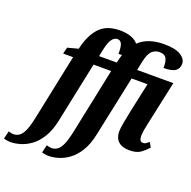

<svg xmlns="http://www.w3.org/2000/svg" viewBox="-290 -936 1334 1341"><g transform="rotate(20 376.5 -265.0)"><path d="M-71 240Q-83 240 -98.5 237.5Q-114 235 -122 232L-108 174Q-101 176 -90.5 178.5Q-80 181 -71 181Q-45 181 -25.5 165.5Q-6 150 9 113.5Q24 77 37 12L137 -467H63L75 -515L154 -536L161 -564Q188 -659 239.5 -707Q291 -755 383 -755Q432 -755 467 -741.5Q502 -728 518 -706Q585 -770 706 -770Q787 -770 828 -745Q869 -720 869 -683Q869 -650 844.5 -631Q820 -612 756 -612Q758 -655 745.5 -681Q733 -707 692 -707Q661 -707 637.5 -685Q614 -663 601 -600L588 -536H857L787 -211Q780 -180 776 -156Q772 -132 772 -112Q772 -71 800 -71Q812 -71 821 -77Q830 -83 843 -94L863 -59Q841 -34 811.5 -12Q782 10 728 10Q674 10 645.5 -16Q617 -42 617 -89Q617 -112 624 -151.5Q631 -191 643 -249L690 -467H572L477 -17Q461 60 430 110.5Q399 161 360.5 189Q322 217 283 228.5Q244 240 211 240Q199 240 184 237.5Q169 235 161 232L175 174Q181 176 191.5 178.5Q202 181 211 181Q238 181 257.5 165.5Q277 150 292 113.5Q307 77 320 12L420 -467H289L195 -17Q179 60 148 110.5Q117 161 78.5 189Q40 217 0.5 228.5Q-39 240 -71 240ZM305 -536H436L447 -579Q450 -589 453 -598Q441 -597 427 -597Q428 -646 418.5 -669Q409 -692 386 -692Q363 -692 345.5 -668.5Q328 -645 315 -585Z"/></g></svg>

Font: Noto Serif ExtraCondensed ExtraBold
Style: Italic
Weight: 800
Width: 2
Italic angle: -12°
Designer: Monotype Design Team
Foundry: Monotype Imaging Inc.
Version: Version 2.013